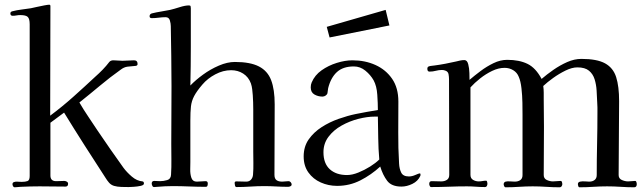

<svg xmlns="http://www.w3.org/2000/svg" viewBox="-20 -794 2732 815"><path d="M591 -15Q591 -8 577 -5Q563 -2 547.5 -1Q532 0 526 0Q512 0 495 -0.5Q478 -1 464 -5Q451 -9 442.5 -19Q434 -29 428 -39Q383 -108 339 -177Q295 -246 252 -316L194 -273V-49Q194 -25 218 -25Q227 -25 236 -25.5Q245 -26 253 -26Q258 -26 263.5 -23Q269 -20 269 -14Q269 -2 258 -2Q230 -2 203 -2.5Q176 -3 148 -3Q129 -3 108.5 -2.5Q88 -2 68 -1Q62 -1 55.5 0Q49 1 42 1Q38 1 35.5 -3.5Q33 -8 33 -12Q33 -19 39 -21Q45 -23 50 -23Q55 -23 61 -22.5Q67 -22 72 -22Q88 -22 97 -25.5Q106 -29 106 -47V-691Q106 -714 98 -722Q90 -730 66 -730Q58 -730 50 -728.5Q42 -727 34 -727Q24 -727 24 -737Q24 -744 32 -746Q51 -751 71.5 -753.5Q92 -756 111 -759Q120 -761 136 -764.5Q152 -768 167.5 -771Q183 -774 189 -774Q194 -774 194 -768L193 -303Q244 -341 291 -383Q338 -425 384 -468Q401 -483 416 -498.5Q431 -514 444 -531Q450 -538 461 -538Q471 -538 480.5 -537Q490 -536 500 -536Q512 -536 524.5 -537Q537 -538 549 -538Q564 -538 564 -522Q564 -514 552 -514Q536 -513 521 -511Q506 -509 492 -498Q447 -466 404 -430Q361 -394 317 -359Q335 -328 355 -298.5Q375 -269 394 -240Q421 -200 448.5 -160.5Q476 -121 504 -82Q518 -63 539.5 -44.5Q561 -26 585 -24Q591 -23 591 -15Z M1218 -11Q1218 -6 1213 -3.5Q1208 -1 1203 -1Q1178 -1 1152.5 -2.5Q1127 -4 1101 -4Q1072 -4 1042.5 -2Q1013 0 984 0Q979 0 977.5 -6.5Q976 -13 976 -17Q976 -24 983 -24Q994 -24 1004.5 -23.5Q1015 -23 1025 -23Q1038 -23 1045.5 -31.5Q1053 -40 1054 -52Q1056 -77 1055.5 -102Q1055 -127 1055 -151Q1055 -181 1055 -210.5Q1055 -240 1055 -270Q1055 -300 1055 -330Q1055 -360 1053 -390Q1052 -403 1050.5 -415.5Q1049 -428 1045 -440Q1035 -467 1012.5 -481.5Q990 -496 961 -496Q927 -496 894 -478.5Q861 -461 839 -435Q815 -407 804 -386Q793 -365 790.5 -342Q788 -319 788 -282V-106Q788 -95 787.5 -75Q787 -55 792.5 -39Q798 -23 815 -23Q825 -23 834 -24Q843 -25 853 -25Q862 -25 862 -15Q862 -10 860.5 -5.5Q859 -1 853 -1Q819 -1 783.5 -2.5Q748 -4 713 -4Q681 -4 648 -1Q644 -1 641 -0.5Q638 0 634 0Q629 0 626.5 -5.5Q624 -11 624 -15Q624 -26 635 -26Q641 -26 647 -25.5Q653 -25 660 -25Q674 -25 689.5 -29.5Q705 -34 706 -52Q708 -85 707.5 -118Q707 -151 707 -183Q707 -245 707.5 -306Q708 -367 708 -428Q708 -492 707 -555.5Q706 -619 705 -683Q705 -694 701 -707.5Q697 -721 683 -721Q669 -721 654 -719Q639 -717 624 -717Q615 -717 615 -725Q615 -734 624 -737Q644 -742 663.5 -745Q683 -748 702 -752Q719 -756 742.5 -763.5Q766 -771 782 -771Q788 -771 789 -767.5Q790 -764 790 -759Q790 -677 790 -595Q790 -513 788 -431Q810 -454 841.5 -477Q873 -500 909 -515.5Q945 -531 977 -531Q1042 -531 1079 -512Q1116 -493 1131 -453.5Q1146 -414 1146 -351Q1146 -276 1145.5 -201.5Q1145 -127 1145 -52Q1145 -36 1153.5 -29.5Q1162 -23 1178 -23Q1185 -23 1191.5 -24Q1198 -25 1205 -25Q1210 -25 1214 -20.5Q1218 -16 1218 -11Z M1590 -117Q1586 -162 1585.5 -207.5Q1585 -253 1584 -299H1570Q1539 -299 1501.5 -289.5Q1464 -280 1430 -261Q1396 -242 1374.5 -213.5Q1353 -185 1353 -148Q1353 -100 1380 -75.5Q1407 -51 1453 -51Q1475 -51 1501 -61.5Q1527 -72 1551 -87Q1575 -102 1590 -117ZM1765 -53Q1765 -49 1764 -47Q1754 -25 1730.5 -13.5Q1707 -2 1684 -2Q1642 -2 1623.5 -26.5Q1605 -51 1594 -87Q1556 -52 1510 -28.5Q1464 -5 1411 -5Q1374 -5 1341.5 -19.5Q1309 -34 1289 -62Q1269 -90 1269 -130Q1269 -172 1290.5 -202.5Q1312 -233 1345.5 -254.5Q1379 -276 1417.5 -289.5Q1456 -303 1490 -310Q1513 -315 1537 -319Q1561 -323 1584 -327Q1584 -355 1581.5 -392Q1579 -429 1566 -453Q1553 -476 1531 -494Q1509 -512 1482 -512Q1436 -512 1410 -488Q1384 -464 1373 -420Q1372 -415 1371.5 -409.5Q1371 -404 1370 -399Q1369 -393 1362.5 -388.5Q1356 -384 1349 -384Q1330 -384 1314.5 -393Q1299 -402 1299 -423Q1299 -435 1303 -444Q1316 -475 1345 -495.5Q1374 -516 1409.5 -527Q1445 -538 1476 -538Q1530 -538 1574 -518Q1618 -498 1644.5 -459.5Q1671 -421 1671 -363Q1671 -298 1670.5 -232Q1670 -166 1674 -100Q1675 -78 1683 -61.5Q1691 -45 1716 -45Q1729 -45 1743.5 -51.5Q1758 -58 1762 -58Q1765 -58 1765 -53ZM1633 -686 1379 -635 1367 -680 1617 -752Z M2683 -13Q2683 1 2672 1Q2644 1 2615 -1Q2586 -3 2557 -3Q2528 -3 2498.5 -1Q2469 1 2440 1Q2436 1 2434.5 -4Q2433 -9 2433 -12Q2433 -21 2442.5 -23Q2452 -25 2463.5 -24Q2475 -23 2481 -23Q2495 -23 2504 -30Q2513 -37 2513 -51Q2513 -118 2514.5 -184Q2516 -250 2516 -316Q2516 -327 2516 -338Q2516 -349 2515 -360Q2514 -384 2512.5 -409.5Q2511 -435 2504 -457.5Q2497 -480 2480 -494Q2463 -508 2431 -508Q2408 -508 2380.5 -494.5Q2353 -481 2328 -463Q2303 -445 2286 -429Q2288 -415 2288 -400.5Q2288 -386 2288 -372Q2288 -343 2288.5 -313.5Q2289 -284 2289 -255Q2289 -204 2288.5 -153Q2288 -102 2288 -51Q2288 -36 2301 -30Q2314 -24 2327 -24Q2335 -24 2343.5 -25Q2352 -26 2359 -26Q2364 -26 2365.5 -21Q2367 -16 2367 -13Q2367 -8 2364 -3.5Q2361 1 2355 1Q2327 1 2298.5 -1Q2270 -3 2241 -3Q2213 -3 2184 -1Q2155 1 2126 1Q2122 1 2120 -4Q2118 -9 2118 -12Q2118 -20 2126 -23Q2134 -25 2145.5 -24Q2157 -23 2165 -23Q2179 -23 2188.5 -29.5Q2198 -36 2198 -51V-306Q2198 -327 2197.5 -358Q2197 -389 2193.5 -419.5Q2190 -450 2182 -468Q2175 -486 2158.5 -496Q2142 -506 2122 -506Q2096 -506 2069 -493Q2042 -480 2018 -461Q1994 -442 1977 -423V-52Q1977 -37 1988 -30.5Q1999 -24 2012 -24Q2020 -24 2028 -25.5Q2036 -27 2043 -27Q2047 -27 2048 -21.5Q2049 -16 2049 -14Q2049 -9 2046.5 -4.5Q2044 0 2038 0Q2019 0 2000 -1.5Q1981 -3 1962 -3Q1924 -3 1886 -1.5Q1848 0 1810 0Q1806 0 1804 -5Q1802 -10 1802 -13Q1802 -25 1812 -25Q1823 -25 1833 -24.5Q1843 -24 1853 -24Q1867 -24 1877 -30.5Q1887 -37 1887 -52Q1887 -153 1886.5 -254.5Q1886 -356 1886 -457Q1886 -468 1884 -479Q1882 -490 1871 -494Q1864 -497 1856 -497Q1843 -497 1830 -493.5Q1817 -490 1803 -490Q1794 -490 1794 -502Q1794 -510 1800 -512Q1805 -514 1811.5 -514.5Q1818 -515 1824 -516Q1847 -519 1870.5 -523.5Q1894 -528 1916 -533Q1924 -535 1933 -537Q1942 -539 1951 -539Q1963 -539 1967.5 -521.5Q1972 -504 1972.5 -484Q1973 -464 1973 -455Q1994 -473 2020 -492.5Q2046 -512 2075 -526Q2104 -540 2133 -540Q2184 -540 2219 -523Q2254 -506 2279 -459Q2301 -478 2329 -497.5Q2357 -517 2387.5 -530.5Q2418 -544 2448 -544Q2514 -544 2548.5 -525Q2583 -506 2595.5 -466.5Q2608 -427 2608 -365Q2608 -287 2607 -208.5Q2606 -130 2606 -51Q2606 -36 2619.5 -30Q2633 -24 2646 -24Q2654 -24 2661.5 -25Q2669 -26 2676 -26Q2680 -26 2681.5 -21Q2683 -16 2683 -13Z"/></svg>

Font: Kaisei Opti
Style: Regular
Weight: 400
Designer: Font-Kai, 金井和夫
Foundry: KAZUO KANAI
Version: Version 5.003